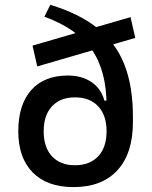

<svg xmlns="http://www.w3.org/2000/svg" viewBox="-20 -760 626 790"><path d="M418.5 -132.8V-325.2Q418.5 -468.3 357.9 -555.2Q297.4 -642.1 162.6 -691.4L187 -740.2Q306.2 -704.1 381.1 -644.3Q456.1 -584.5 491.5 -495.1Q526.9 -405.8 526.9 -280.3V-256.8ZM288.6 -80.1Q349.6 -80.1 384 -116.9Q418.5 -153.8 418.5 -219.7Q418.5 -285.6 384 -322.5Q349.6 -359.4 288.6 -359.4Q228 -359.4 193.8 -322.5Q159.7 -285.6 159.7 -219.7Q159.7 -153.8 193.8 -116.9Q228 -80.1 288.6 -80.1ZM282.7 9.8Q173.8 9.8 114.5 -50.5Q55.2 -110.8 55.2 -219.7Q55.2 -329.1 108.4 -389.2Q161.6 -449.2 259.3 -449.2Q316.9 -449.2 356.7 -422.1Q396.5 -395 409.7 -345.7H445.8V-199.2L526.9 -256.8Q526.9 -129.4 463.4 -59.8Q399.9 9.8 282.7 9.8ZM133.3 -486.8 113.8 -572.3 517.1 -689.5 536.6 -604Z"/></svg>

Font: Cascadia Mono
Style: Regular
Weight: 400
Monospace: yes
Designer: Aaron Bell
Foundry: Saja Typeworks
Version: Version 2404.023